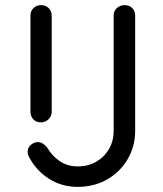

<svg xmlns="http://www.w3.org/2000/svg" viewBox="-20 -720 635 750"><path d="M182 -283Q182 -266 169.5 -254Q157 -242 140 -242Q121 -242 110 -254Q99 -266 99 -283V-659Q99 -677 111 -688.5Q123 -700 141 -700Q158 -700 170 -688.5Q182 -677 182 -659ZM283 10Q222 10 172.5 -21Q123 -52 95 -104Q88 -116 88 -127Q88 -144 101 -154.5Q114 -165 127 -165Q138 -165 147.5 -159Q157 -153 164 -144Q184 -110 214 -90Q244 -70 283 -70Q324 -70 355.5 -88Q387 -106 405.5 -137.5Q424 -169 424 -209V-660Q424 -677 436.5 -688.5Q449 -700 467 -700Q485 -700 496.5 -688.5Q508 -677 508 -660V-209Q508 -148 478.5 -98Q449 -48 398.5 -19Q348 10 283 10Z"/></svg>

Font: Quicksand Light Medium
Style: Regular
Weight: 500
Version: Version 3.006